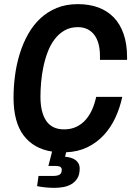

<svg xmlns="http://www.w3.org/2000/svg" viewBox="-20 -718 632 920"><path d="M44.9 -250Q44.9 -302.7 52 -356.4Q59.1 -410.2 74.5 -460Q89.8 -509.8 114 -553.2Q138.2 -596.7 172.4 -628.9Q206.5 -661.1 251.5 -679.7Q296.4 -698.2 353 -698.2Q407.2 -698.2 450.7 -682.4Q494.1 -666.5 524.9 -634.8Q555.7 -603 572.3 -555.2Q588.9 -507.3 588.9 -443.8V-431.2H459V-449.2Q459 -516.1 430.9 -552Q402.8 -587.9 353 -587.9Q316.4 -587.9 289.1 -572Q261.7 -556.2 241.7 -529.8Q221.7 -503.4 208.7 -469.2Q195.8 -435.1 188 -397.9Q180.2 -360.8 177 -323.7Q173.8 -286.6 173.8 -254.9Q173.8 -180.2 201.4 -139.2Q229 -98.1 287.1 -98.1Q320.8 -98.1 346.4 -110.6Q372.1 -123 390.9 -144.5Q409.7 -166 421.9 -194.1Q434.1 -222.2 440.9 -253.9H565.9Q554.7 -201.7 533 -154.5Q511.2 -107.4 478 -71.3Q444.8 -35.2 399.7 -12.9Q354.5 9.3 296.9 11.7L292 33.2Q306.2 34.2 318.8 37.8Q331.5 41.5 341.1 48.3Q350.6 55.2 356.2 65.4Q361.8 75.7 361.8 89.8Q361.8 118.7 350.6 136.5Q339.4 154.3 321.8 164.6Q304.2 174.8 282.7 178.5Q261.2 182.1 240.7 182.1Q219.7 182.1 197.3 179.9Q174.8 177.7 157.7 173.8L164.6 125H235.8Q253.9 125 264.9 119.1Q275.9 113.3 275.9 95.2Q275.9 85.9 268.6 81.5Q261.2 77.1 244.6 77.1H211.9L229.5 8.3Q141.1 -5.4 93 -69.3Q44.9 -133.3 44.9 -250Z"/></svg>

Font: Archivo Narrow
Style: Bold Italic
Weight: 700
Italic angle: -8°
Designer: Hector Gatti
Foundry: Hector Gatti
Version: 1.002; ttfautohint (v0.8)